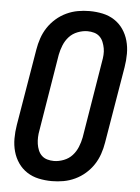

<svg xmlns="http://www.w3.org/2000/svg" viewBox="-53 -785 607 835"><g transform="rotate(5 250.0 -367.5)"><path d="M205 8Q175 8 147 2Q119 -4 96 -19Q73 -34 57.5 -56.5Q42 -79 34.5 -106Q27 -133 27 -162.5Q27 -192 32 -222L88 -556Q92 -581 100.5 -606Q109 -631 123.5 -653Q138 -675 158.5 -693Q179 -711 203.5 -722.5Q228 -734 253.5 -738.5Q279 -743 304 -743Q334 -743 362 -737Q390 -731 413 -716Q436 -701 451.5 -678.5Q467 -656 474.5 -629Q482 -602 482 -572.5Q482 -543 477 -513L421 -179Q417 -154 408.5 -129Q400 -104 385.5 -82Q371 -60 350.5 -42Q330 -24 305.5 -12.5Q281 -1 255.5 3.5Q230 8 205 8ZM206 -80Q227 -80 249 -88.5Q271 -97 286 -113.5Q301 -130 309.5 -151Q318 -172 322 -193L377 -528Q380 -543 381 -558Q382 -573 379.5 -587Q377 -601 371.5 -614.5Q366 -628 356 -637.5Q346 -647 332 -651Q318 -655 303 -655Q282 -655 260 -646.5Q238 -638 223 -621.5Q208 -605 199.5 -584Q191 -563 187 -542L132 -207Q129 -192 128.5 -177Q128 -162 130 -148Q132 -134 137.5 -120.5Q143 -107 153 -97.5Q163 -88 177 -84Q191 -80 206 -80Z"/></g></svg>

Font: Iosevka Curly Semibold
Style: Italic
Weight: 600
Italic angle: -9°
Monospace: yes
Designer: Belleve Invis
Foundry: Belleve Invis
Version: Version 22.1.2; ttfautohint (v1.8.4)